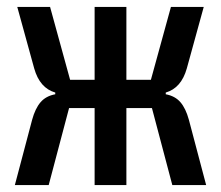

<svg xmlns="http://www.w3.org/2000/svg" viewBox="-20 -536 640 556"><path d="M254 -223H180L121 0H23L73 -189Q82 -222 97.5 -240Q113 -258 140 -263V-268Q95 -281 79 -338L30 -516H125L183 -305H254V-516H346V-305H417L475 -516H570L521 -338Q505 -281 460 -268V-263Q487 -258 502.5 -240Q518 -222 527 -189L577 0H479L420 -223H346V0H254Z"/></svg>

Font: IBM Plaex Mono Medium
Style: Regular
Weight: 500
Designer: Mike Abbink, Paul van der Laan, Pieter van Rosmalen
Foundry: Bold Monday
Version: Version 2.003